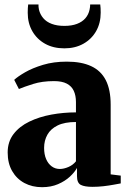

<svg xmlns="http://www.w3.org/2000/svg" viewBox="-20 -806 559 838"><path d="M163.5 11Q120.5 11 86.5 -7.2Q52.5 -25.5 33 -59.5Q13.5 -93.5 13.5 -140.5Q13.5 -187.5 39.2 -221Q65 -254.5 108 -275.2Q151 -296 204 -305.8Q257 -315.5 311.5 -315.5V-360.5Q311.5 -389 302 -409.5Q292.5 -430 271.5 -441Q250.5 -452 216 -452Q164 -452 124.5 -439.5Q85 -427 62.5 -417.5L42 -457.5Q57.5 -472 89.5 -490.5Q121.5 -509 167.8 -523Q214 -537 271.5 -537Q335.5 -537 378 -517.2Q420.5 -497.5 441.8 -456Q463 -414.5 463 -349V-45L507 -39.5V-5.5Q496 -3.5 475.8 0.2Q455.5 4 431.2 6.8Q407 9.5 384 9.5Q349.5 9.5 332.8 1Q316 -7.5 316 -37.5V-73Q306 -54.5 285 -35Q264 -15.5 233.2 -2.2Q202.5 11 163.5 11ZM241 -68.5Q258.5 -68.5 278.8 -77.2Q299 -86 311.5 -102V-273.5Q262 -273.5 231.5 -258.5Q201 -243.5 186.8 -218Q172.5 -192.5 172.5 -160.5Q172.5 -132.5 181.2 -112Q190 -91.5 205.5 -80Q221 -68.5 241 -68.5ZM261 -595Q212.5 -595 176.8 -615Q141 -635 121 -670Q101 -705 101 -750.5Q101 -761 101.5 -770Q102 -779 103 -786.5H148Q148 -782 148.2 -776.2Q148.5 -770.5 150 -764Q155 -743 168.8 -726.8Q182.5 -710.5 205.8 -701.8Q229 -693 261 -693Q293 -693 316 -701.8Q339 -710.5 352.8 -726.5Q366.5 -742.5 371 -764Q372.5 -770.5 373 -776.2Q373.5 -782 373.5 -786.5H417.5Q418.5 -779 419 -770.2Q419.5 -761.5 419.5 -751Q419.5 -705 399.5 -670Q379.5 -635 343.8 -615Q308 -595 261 -595Z"/></svg>

Font: Merriweather 96pt ExtraBold
Style: Regular
Weight: 800
Version: Version 2.100